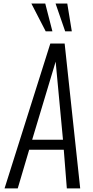

<svg xmlns="http://www.w3.org/2000/svg" viewBox="-20 -1053 517 1073"><path d="M235.4 -877.9 155.3 -1033.2H232.9L272.9 -877.9ZM344.2 -877.9 290.5 -1033.2H356L381.3 -877.9ZM5.4 0 261.2 -809.6H341.3L428.2 0H353.5L336.4 -216.3H143.1L79.1 0ZM159.7 -272H332L291 -708.5Z"/></svg>

Font: Oswald
Style: Light
Weight: 300
Designer: Vernon Adams
Foundry: Vernon Adams
Version: 3.0; ttfautohint (v0.95.6-bc232) -l 8 -r 50 -G 200 -x 0 -w "